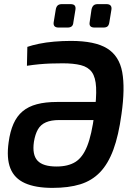

<svg xmlns="http://www.w3.org/2000/svg" viewBox="-20 -902 662 934"><path d="M235 12Q153 12 101.5 -11Q50 -34 30.5 -83Q11 -132 22 -210Q29 -262 45.5 -299.5Q62 -337 90 -360.5Q118 -384 159.5 -395Q201 -406 257 -406H507L492 -318H267Q229 -318 203.5 -307Q178 -296 164.5 -272.5Q151 -249 145 -212Q136 -149 162.5 -120.5Q189 -92 255 -92Q311 -92 346.5 -114Q382 -136 404 -191Q426 -246 439 -346Q450 -427 447.5 -476.5Q445 -526 427 -551Q409 -576 373.5 -585Q338 -594 285 -594Q253 -594 226 -593Q199 -592 171.5 -589.5Q144 -587 111 -582L113 -674Q136 -682 169.5 -689Q203 -696 243.5 -699.5Q284 -703 325 -703Q442 -703 501 -666.5Q560 -630 574.5 -551.5Q589 -473 571 -347Q557 -243 531.5 -174Q506 -105 466.5 -64Q427 -23 370.5 -5.5Q314 12 235 12ZM322 -882Q338 -882 343.5 -875Q349 -868 347 -855L337 -794Q336 -780 329 -774Q322 -768 309 -768H265Q238 -768 241 -793L251 -854Q253 -868 260 -875Q267 -882 282 -882ZM497 -882Q512 -882 518 -875Q524 -868 522 -855L512 -794Q510 -780 503.5 -774Q497 -768 483 -768H440Q412 -768 416 -793L425 -855Q428 -869 435 -875.5Q442 -882 456 -882Z"/></svg>

Font: Exo 2 SemiBold
Style: Italic
Weight: 600
Italic angle: -8°
Designer: Natanael Gama
Foundry: Natanael Gama
Version: Version 2.010